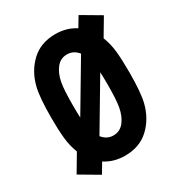

<svg xmlns="http://www.w3.org/2000/svg" viewBox="-230 -1100 1180 1283"><g transform="rotate(-30 360.0 -458.5)"><path d="M241.5 -360.7 459.6 -727.9Q425.1 -770.8 375 -770.8Q324.2 -770.8 292.3 -730.1Q260.4 -689.5 249.3 -626.3Q239.6 -572.9 239.6 -458.3Q239.6 -391.9 241.5 -360.7ZM290.4 -188.8Q324.9 -145.8 375 -145.8Q425.8 -145.8 457.7 -186.5Q489.6 -227.2 500.7 -290.4Q510.4 -344.4 510.4 -458.3Q510.4 -524.7 508.5 -556ZM221.4 -33.2 175.8 43 29.9 -43 108.7 -175.8Q86.6 -231.8 79.8 -296.2Q72.9 -360.7 72.9 -458.3Q72.9 -610.7 91.1 -685.5Q117.2 -791 189.5 -859Q261.7 -927.1 375 -927.1Q462.2 -927.1 528.6 -883.5L574.2 -959.6L720.1 -873.7L641.3 -740.9Q663.4 -685.5 670.2 -622.1Q677.1 -558.6 677.1 -458.3Q677.1 -306 658.9 -231.1Q632.8 -125.7 560.5 -57.6Q488.3 10.4 375 10.4Q287.8 10.4 221.4 -33.2ZM243.5 -255.9 239.6 -250H240.2Z"/></g></svg>

Font: Monoid
Style: Bold
Weight: 700
Width: 4
Designer: Andreas Larsen (@larsenwork)
Version: Version 0.61